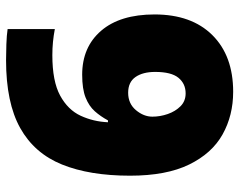

<svg xmlns="http://www.w3.org/2000/svg" viewBox="-96 -758 771 618"><g transform="rotate(90 289.0 -448.5)"><path d="M173 -83Q151 -83 122 -84Q93 -85 73 -88V-240Q94 -236 114.5 -234Q135 -232 157 -232Q241 -232 287 -257Q333 -282 352 -323Q371 -364 373 -411H367Q354 -387 337.5 -368.5Q321 -350 293.5 -339Q266 -328 220 -328Q131 -328 78.5 -389Q26 -450 26 -561Q26 -680 92.5 -747Q159 -814 275 -814Q351 -814 412 -780Q473 -746 509 -672.5Q545 -599 545 -482Q545 -352 509 -263Q473 -174 391.5 -128.5Q310 -83 173 -83ZM278 -476Q313 -476 334 -501Q355 -526 355 -554Q355 -579 346.5 -603.5Q338 -628 321.5 -644.5Q305 -661 280 -661Q249 -661 230 -638Q211 -615 211 -563Q211 -523 227.5 -499.5Q244 -476 278 -476Z"/></g></svg>

Font: Noto Sans Oriya UI Blk
Style: Regular
Weight: 900
Designer: Amélie Bonet and Sol Matas
Foundry: Google LLC
Version: Version 2.000